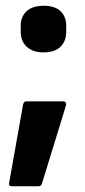

<svg xmlns="http://www.w3.org/2000/svg" viewBox="-20 -503 294 667"><path d="M22 144Q8 144 12 131L60 -139Q62 -151 72 -151H198Q205 -151 208 -147Q211 -143 209 -136L126 134Q124 144 113 144ZM131 -321Q94 -321 73 -340.5Q52 -360 52 -393V-413Q52 -446 73 -464.5Q94 -483 131 -483Q170 -483 190 -464.5Q210 -446 210 -413V-393Q210 -360 190 -340.5Q170 -321 131 -321Z"/></svg>

Font: Sofia Sans Condensed ExtraBold
Style: Regular
Weight: 800
Designer: Botio Nikoltchev, Ani Petrova
Foundry: lettersoup
Version: Version 4.101